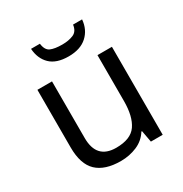

<svg xmlns="http://www.w3.org/2000/svg" viewBox="-173 -872 965 1013"><g transform="rotate(-30 309.0 -365.0)"><path d="M533 -536V0H461L448 -71H444Q418 -29 372 -9.5Q326 10 274 10Q177 10 128 -36.5Q79 -83 79 -185V-536H168V-191Q168 -63 287 -63Q376 -63 410.5 -113Q445 -163 445 -257V-536ZM469 -740Q464 -680 423.5 -643Q383 -606 311 -606Q237 -606 199.5 -642.5Q162 -679 158 -740H212Q217 -699 242 -688Q267 -677 313 -677Q352 -677 380.5 -689Q409 -701 414 -740Z"/></g></svg>

Font: Noto IKEA Simplified Chinese
Style: Regular
Weight: 400
Designer: Monotype Design Team
Foundry: Monotype Imaging Inc.
Version: Version 1.100